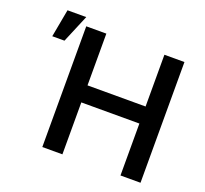

<svg xmlns="http://www.w3.org/2000/svg" viewBox="-131 -931 1159 1087"><g transform="rotate(20 448.0 -388.0)"><path d="M228 0H349.1V-312.9H698.9V0H819.6V-727.3H698.9V-415.5H349.1V-727.3H228ZM66.4 -608.7H139.9L210.2 -776.3H97.3Z"/></g></svg>

Font: Magic Ui Pro Semi Bold
Style: Regular
Weight: 600
Designer: Stefan Endress, Andreas Faust
Version: Version 1.000;FEAKit 1.0